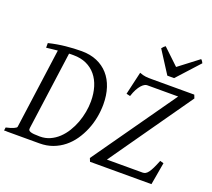

<svg xmlns="http://www.w3.org/2000/svg" viewBox="-137 -1017 1321 1196"><g transform="rotate(20 523.0 -419.0)"><path d="M246.1 -588.9Q238.8 -588.9 231.4 -588.9Q224.1 -588.9 216.8 -588.4L145.5 -67.4L146 -67.9Q144.5 -60.5 147.2 -55.7Q149.9 -50.8 158.7 -47.4Q167.5 -43.9 182.9 -42.5Q198.2 -41 222.2 -41Q258.3 -41 288.8 -54.7Q319.3 -68.4 344.2 -91.8Q369.1 -115.2 388.4 -146.5Q407.7 -177.7 420.7 -212.6Q433.6 -247.6 440.2 -284.2Q446.8 -320.8 446.8 -355Q446.8 -407.2 433.6 -450.2Q420.4 -493.2 395 -523.9Q369.6 -554.7 332.3 -571.8Q294.9 -588.9 246.1 -588.9ZM525.9 -363.8Q525.9 -320.8 517.6 -277.1Q509.3 -233.4 492.7 -193.1Q476.1 -152.8 451.7 -117.4Q427.2 -82 394.8 -55.9Q362.3 -29.8 322.3 -14.9Q282.2 0 234.9 0H14.2L16.6 -1L0 0L2.9 -21Q33.7 -27.8 52.2 -35.9Q70.8 -43.9 71.8 -50.8L144.5 -582.5Q126.5 -580.6 107.9 -578.6Q89.4 -576.7 69.8 -574.2V-605Q126 -618.7 180.9 -624.3Q235.8 -629.9 286.1 -629.9Q343.3 -629.9 387.7 -610.8Q432.1 -591.8 462.9 -557.1Q493.7 -522.5 509.8 -473.4Q525.9 -424.3 525.9 -363.8ZM664.1 -48.8H900.9Q910.6 -48.8 919.4 -53.5Q928.2 -58.1 937.3 -70.1Q946.3 -82 956.3 -102.5Q966.3 -123 979 -154.8L1002.9 -147.9Q1000 -131.8 996.6 -112.1Q993.2 -92.3 989.7 -72Q986.3 -51.8 982.9 -33Q979.5 -14.2 977.1 0H569.8L561 -22L946.8 -569.8H740.7Q733.4 -569.8 723.9 -564.5Q714.4 -559.1 703.9 -547.4Q693.4 -535.6 683.1 -516.6Q672.9 -497.6 664.1 -470.2L638.7 -476.1L673.8 -627.9Q685.5 -623 695.3 -620.6Q705.1 -618.2 714.8 -616.9Q724.6 -615.7 734.9 -615.5Q745.1 -615.2 757.8 -615.2H1037.1L1045.9 -592.8ZM883.8 -668.9H838.9L744.6 -815.9Q751.5 -825.2 755.4 -828.6Q759.3 -832 766.6 -837.9L871.6 -738.3L1002 -837.9Q1007.8 -832.5 1010.5 -828.9Q1013.2 -825.2 1017.6 -815.9Z"/></g></svg>

Font: Gentium
Style: Italic
Weight: 400
Italic angle: -7°
Designer: J. Victor Gaultney
Version: Version 1.02; 2005; OFL release